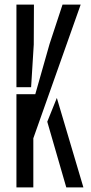

<svg xmlns="http://www.w3.org/2000/svg" viewBox="-20 -820 397 840"><path d="M51.9 0V-407.9H134.4L196.7 -627.1L253.6 -800H333L125.8 -215V0ZM270 0 186.8 -287.5 228.7 -391.5 344.9 0ZM51.9 -438.4V-800H128.5L127.7 -625.1L116.1 -438.4Z"/></svg>

Font: Big Shoulders Stencil Display SC Thin
Style: Regular
Weight: 100
Designer: Patric King
Foundry: XO Type Co
Version: Version 2.001